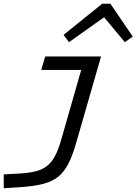

<svg xmlns="http://www.w3.org/2000/svg" viewBox="-51 -766 728 1024"><path d="M488 -465 359 -17Q336 65 313 108.5Q290 152 259 177Q227 202 178 215Q129 228 46 233L-31 238V164L45 160Q100 157 137.5 148Q175 139 201 118Q226 98 244 63Q262 28 277 -26L382 -393H169L190 -465ZM317 -541 288 -580 494 -746H538L657 -571L615 -541L504 -674Z"/></svg>

Font: Intel One Mono
Style: Italic
Weight: 400
Italic angle: -16°
Monospace: yes
Designer: Fred Shallcrass
Foundry: Frere-Jones Type LLC
Version: Version 1.400;hotconv 1.1.0;makeotfexe 2.6.0;FJTRelease1.4